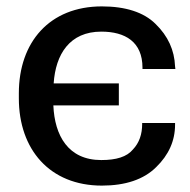

<svg xmlns="http://www.w3.org/2000/svg" viewBox="-20 -566 596 601"><path d="M39 -258C39 -99 135 15 299 15C372 15 430 -4 469 -43C508 -81 528 -125 528 -176V-181H425V-178C425 -146 416 -119 396 -98C377 -75 344 -65 297 -65C193 -65 151 -142 147 -236H352V-305H148C154 -396 198 -467 297 -467C372 -467 426 -435 426 -354V-350H529L528 -358C526 -409 506 -453 467 -491C430 -528 372 -546 299 -546C135 -546 39 -434 39 -274Z"/></svg>

Font: Cheyenne Sans Medium
Style: Regular
Weight: 500
Designer: The Public Sans project authors (U.S. Web Design System), Libre Franklin designed by Pablo Impallari and Rodrigo Fuenzal
Foundry: The Cheyenne Sans Project Authors
Version: Version 2.007